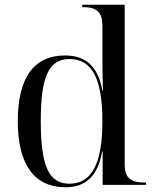

<svg xmlns="http://www.w3.org/2000/svg" viewBox="-20 -780 654 810"><path d="M256 10C343 10 393 -38 411 -141H413V0H596V-10H588C529 -10 506 -32 506 -87V-760H327V-750H330C389 -750 412 -728 412 -672V-576C412 -541 412 -469 414 -397H412C394 -498 344 -546 254 -546C123 -546 55 -452 55 -269C55 -86 125 10 256 10ZM273 -5C186 -5 152 -79 152 -270C152 -458 186 -531 274 -531C371 -531 412 -442 412 -269C412 -90 367 -5 273 -5Z"/></svg>

Font: Noto Serif Display
Style: Regular
Weight: 400
Designer: Monotype Design Team
Foundry: Monotype Imaging Inc.
Version: Version 2.009